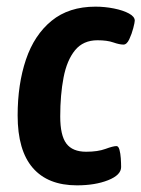

<svg xmlns="http://www.w3.org/2000/svg" viewBox="-20 -550 425 577"><path d="M211 7Q124 7 78.5 -45.5Q33 -98 33 -203Q33 -297 58 -371Q83 -445 135 -487.5Q187 -530 267 -530Q295 -530 322.5 -524.5Q350 -519 367.5 -509.5Q385 -500 385 -488Q385 -483 380.5 -465.5Q376 -448 368.5 -432Q361 -416 351 -416Q339 -416 320.5 -422.5Q302 -429 273 -429Q230 -429 205.5 -399Q181 -369 171 -317Q161 -265 161 -200Q161 -143 179.5 -118.5Q198 -94 239 -94Q274 -94 297 -102.5Q320 -111 330 -111Q336 -111 339 -100Q342 -89 343 -74.5Q344 -60 344 -48Q344 -24 305 -8.5Q266 7 211 7Z"/></svg>

Font: Asap Condensed Condensed SemiBold
Style: Italic
Weight: 600
Width: 3
Italic angle: -6°
Designer: Pablo Cosgaya
Foundry: Omnibus-Type
Version: Version 3.001; ttfautohint (v1.8.4.7-5d5b)